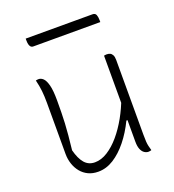

<svg xmlns="http://www.w3.org/2000/svg" viewBox="-136 -847 872 963"><g transform="rotate(-20 300.0 -365.0)"><path d="M101 -528Q114 -528 125.5 -517Q137 -506 144.5 -477.5Q152 -449 152 -396Q152 -361 151.5 -331.5Q151 -302 149.5 -273.5Q148 -245 145 -212Q142 -179 137 -135Q149 -88 170 -63.5Q191 -39 225 -39Q259 -39 293 -60.5Q327 -82 358 -118.5Q389 -155 415 -201.5Q441 -248 459 -298V-182H444Q417 -126 382 -82.5Q347 -39 307.5 -14Q268 11 225 11Q195 11 172 0Q149 -11 133 -30.5Q117 -50 108.5 -75.5Q100 -101 100 -129Q100 -175 100 -220.5Q100 -266 100 -311.5Q100 -357 100 -402Q100 -437 97 -465.5Q94 -494 86 -526Q90 -527 93.5 -527.5Q97 -528 101 -528ZM464 -528Q474 -528 482 -524.5Q490 -521 495 -511.5Q500 -502 500 -485Q500 -418 500 -352Q500 -286 500 -220Q500 -154 500 -87Q500 -63 501 -49Q502 -35 504.5 -24.5Q507 -14 511 0Q509 1 506 1.5Q503 2 500.5 2.5Q498 3 495 3Q484 3 473.5 -4Q463 -11 456.5 -26.5Q450 -42 450 -67Q450 -145 450 -221Q450 -297 450 -373Q450 -449 450 -526Q452 -527 454 -527Q456 -527 458.5 -527.5Q461 -528 464 -528ZM110 -741H467Q481 -741 485.5 -729.5Q490 -718 490 -701Q490 -700 490 -698Q490 -696 490 -694.5Q490 -693 490 -691H133Q124 -691 119 -696.5Q114 -702 112 -711Q110 -720 110 -731Q110 -733 110 -734.5Q110 -736 110 -738Q110 -740 110 -741Z"/></g></svg>

Font: Recursive Monospace Casual Light
Style: Regular
Weight: 300
Version: Version 1.047